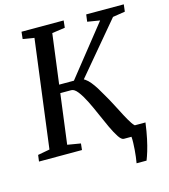

<svg xmlns="http://www.w3.org/2000/svg" viewBox="-129 -844 964 1098"><g transform="rotate(-15 353.5 -294.5)"><path d="M542.5 154Q545.5 136.5 548 116.8Q550.5 97 552 76.5Q553.5 56 554.2 36.5Q555 17 553.5 0L500.5 -58.5H652Q645 -5.5 636.2 35Q627.5 75.5 618.5 104.8Q609.5 134 601.5 154ZM508.5 0Q494.5 0 478 -25Q461.5 -50 443 -89.5Q424.5 -129 405.5 -173.2Q386.5 -217.5 366.8 -257Q347 -296.5 327.5 -321.5Q308 -346.5 290 -346.5H199L205 -395H318.5L552.5 -689L479 -701L484.5 -743H707L702 -701L629 -689.5L346 -353L356 -393.5Q370 -392 384 -382.2Q398 -372.5 412 -355.5Q426 -338.5 440 -316.2Q454 -294 468 -268.5Q487.5 -235.5 506 -199.5Q524.5 -163.5 541.2 -131.8Q558 -100 572.2 -78.5Q586.5 -57 597.5 -53L641.5 -41.5L637 0ZM6 0 11 -38 81.5 -51 164 -690 97 -701 101.5 -743H351L346.5 -701L269.5 -690L186.5 -51L264.5 -38L260.5 0Z"/></g></svg>

Font: Merriweather 28pt
Style: Italic
Weight: 400
Italic angle: -7.8°
Version: Version 2.101